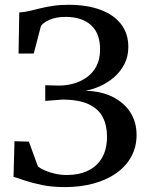

<svg xmlns="http://www.w3.org/2000/svg" viewBox="-20 -771 616 802"><path d="M251.5 10.5Q197.5 10.5 155.2 1.8Q113 -7 83.2 -17.2Q53.5 -27.5 36.5 -32L40.5 -181L100.5 -179.5L138.5 -75.5Q149 -67 168 -58.8Q187 -50.5 211 -45.2Q235 -40 260 -40Q309 -40 346.8 -57.8Q384.5 -75.5 405.8 -111.2Q427 -147 427 -201Q427 -247.5 409 -282Q391 -316.5 350 -335.8Q309 -355 240 -355L169 -349.5V-415L227 -413.5Q257.5 -413.5 287.8 -422Q318 -430.5 343 -448.5Q368 -466.5 383 -495Q398 -523.5 398 -564.5Q398 -632 360 -666.2Q322 -700.5 254 -700.5Q215 -700.5 187.5 -688.5Q160 -676.5 151 -662.5L121 -547.5H57.5L60.5 -719Q80.5 -720 101.8 -725Q123 -730 147.2 -736Q171.5 -742 200.8 -746.5Q230 -751 266 -751Q342.5 -751 398.5 -730.5Q454.5 -710 485.2 -670.8Q516 -631.5 516 -575.5Q516 -534 499 -502Q482 -470 455.2 -447.2Q428.5 -424.5 397.2 -410.8Q366 -397 336.5 -392Q404.5 -390 452.2 -365.5Q500 -341 525.2 -300.5Q550.5 -260 550.5 -207.5Q550.5 -157.5 528.5 -117Q506.5 -76.5 466.2 -48Q426 -19.5 371.2 -4.5Q316.5 10.5 251.5 10.5Z"/></svg>

Font: Merriweather 36pt Medium
Style: Regular
Weight: 500
Version: Version 2.100